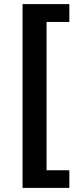

<svg xmlns="http://www.w3.org/2000/svg" viewBox="-20 -756 384 936"><path d="M90 160V-736H318V-649H207V74H318V160Z"/></svg>

Font: Archivo SemiExpanded
Style: Bold
Weight: 700
Width: 6
Designer: Hector Gatti
Foundry: Omnibus-Type
Version: Version 2.001